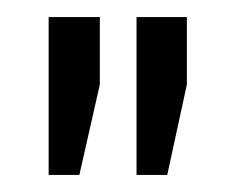

<svg xmlns="http://www.w3.org/2000/svg" viewBox="-20 -698 288 225"><path d="M37 -493H73L97 -599V-678H37ZM140 -493H176L199 -599V-678H140Z"/></svg>

Font: Gemunu Libre ExtraLight Light
Style: Regular
Weight: 300
Version: Version 1.100